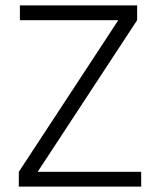

<svg xmlns="http://www.w3.org/2000/svg" viewBox="-20 -694 595 714"><path d="M490 -674H54V-619H420L50 -55V0H505V-55H120L490 -619Z"/></svg>

Font: Hind Light
Style: Regular
Weight: 300
Designer: Manushi Parikh, Satya Rajpurohit
Foundry: Indian Type Foundry
Version: Version 1.201;PS 1.0;hotconv 1.0.78;makeotf.lib2.5.61930; tt